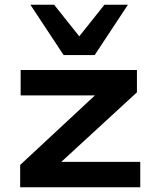

<svg xmlns="http://www.w3.org/2000/svg" viewBox="-20 -789 650 809"><path d="M65 0V-94L423 -427L425 -387H67V-494H557V-400L196 -68L195 -107H571V0ZM248 -557 108 -769H208L314 -636L420 -769H519L379 -557Z"/></svg>

Font: Nunito Sans 10pt Expanded
Style: Bold
Weight: 700
Width: 7
Designer: Vernon Adams
Foundry: Vernon Adams
Version: Version 3.101;gftools[0.9.27]